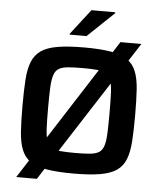

<svg xmlns="http://www.w3.org/2000/svg" viewBox="-62 -959 891 1068"><g transform="rotate(5 383.5 -425.5)"><path d="M69 55 581 -743H698L184 55ZM384 8Q293 8 234.5 -2Q176 -12 142.5 -35Q109 -58 93 -98.5Q77 -139 73 -199.5Q69 -260 69 -344Q69 -428 73 -488.5Q77 -549 93 -589Q109 -629 142.5 -652.5Q176 -676 234.5 -686Q293 -696 384 -696Q474 -696 532.5 -686Q591 -676 624.5 -652.5Q658 -629 674 -589Q690 -549 694 -488.5Q698 -428 698 -344Q698 -260 694 -199.5Q690 -139 674 -98.5Q658 -58 624.5 -35Q591 -12 532.5 -2Q474 8 384 8ZM384 -107Q434 -107 465.5 -110Q497 -113 515.5 -124Q534 -135 542.5 -160.5Q551 -186 553 -230.5Q555 -275 555 -344Q555 -413 553 -457Q551 -501 542.5 -527Q534 -553 515.5 -564Q497 -575 465.5 -578Q434 -581 384 -581Q334 -581 302 -578Q270 -575 251.5 -564Q233 -553 224.5 -527Q216 -501 214 -457Q212 -413 212 -344Q212 -275 214 -230.5Q216 -186 224.5 -160.5Q233 -135 251.5 -124Q270 -113 302 -110Q334 -107 384 -107ZM296 -760V-765L405 -906H538V-901L390 -760Z"/></g></svg>

Font: Saira SemiExpanded SemiBold
Style: Regular
Weight: 600
Width: 6
Designer: Hector Gatti with collaboration of the Omnibus-Type team
Foundry: Omnibus-Type
Version: Version 1.101